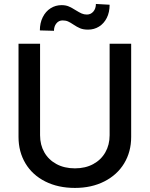

<svg xmlns="http://www.w3.org/2000/svg" viewBox="-20 -925 746 957"><path d="M633.8 -707V-242.2Q633.8 -168.5 598.9 -110.8Q564 -53.2 500.2 -20.8Q436.5 11.7 353.5 11.7Q269.5 11.7 205.6 -20.5Q141.6 -52.7 106.9 -110.6Q72.3 -168.5 72.3 -242.2V-707H179.7V-251Q179.7 -203.1 200.9 -165.8Q222.2 -128.4 261.5 -107.2Q300.8 -85.9 353.5 -85.9Q405.8 -85.9 444.8 -107.2Q483.9 -128.4 505.1 -165.8Q526.4 -203.1 526.4 -251V-707ZM287.1 -899.4Q307.6 -899.4 323 -892.8Q338.4 -886.2 357.4 -874Q375.5 -862.8 387.2 -857.7Q398.9 -852.5 413.1 -852.5Q432.6 -852.5 445.3 -867.4Q458 -882.3 458 -905.3L526.4 -901.4Q526.4 -863.8 512.2 -835.7Q498 -807.6 473.6 -792.5Q449.2 -777.3 418.9 -777.3Q395.5 -777.3 379.6 -783.9Q363.8 -790.5 345.7 -802.7Q330.6 -813 319.1 -818.1Q307.6 -823.2 292 -823.2Q272.9 -823.2 261 -808.3Q249 -793.5 249 -771.5L178.7 -773.4Q178.7 -810.5 193.1 -839.4Q207.5 -868.2 232.2 -883.8Q256.8 -899.4 287.1 -899.4Z"/></svg>

Font: Pretendard Medium
Style: Regular
Weight: 500
Designer: Base glyphs from Inter by Rasmus Andersson; Hangeul glyphs from Noto Sans CJK(Source Han Sans) by Jang Soo-young and Kan
Foundry: Kil Hyung-jin
Version: Version 1.309